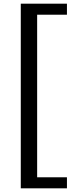

<svg xmlns="http://www.w3.org/2000/svg" viewBox="-20 -875 408 1044"><path d="M344 149V89H182V-795H344V-855H93V149Z"/></svg>

Font: Domine
Style: Regular
Weight: 400
Designer: Pablo Impallari, Rodrigo Fuenzalida, Brenda Gallo
Foundry: Pablo Impallari, Rodrigo Fuenzalida, Brenda Gallo
Version: Version 2.000